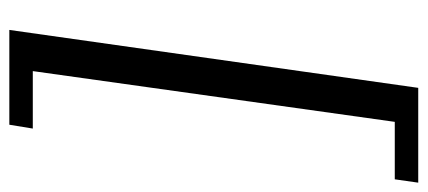

<svg xmlns="http://www.w3.org/2000/svg" viewBox="-266 -498 894 401"><g transform="rotate(90 180.5 -297.0)"><path d="M234 -675 128 81H248L240 130H42L163 -724H361L354 -675Z"/></g></svg>

Font: Rosario Light
Style: Italic
Weight: 300
Italic angle: -8.05°
Designer: Hector Gatti
Foundry: Omnibus Type
Version: Version 1.101; ttfautohint (v1.8.1.43-b0c9)